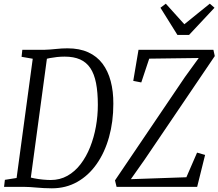

<svg xmlns="http://www.w3.org/2000/svg" viewBox="-20 -1013 1184 1041"><path d="M101 -743H221Q252 -744 283.8 -747.5Q315.5 -751 346 -751Q411 -751 458.2 -729.5Q505.5 -708 535.5 -668.2Q565.5 -628.5 580.2 -573Q595 -517.5 594.5 -450Q594.5 -353 571.2 -269.8Q548 -186.5 504.2 -124Q460.5 -61.5 399 -26.8Q337.5 8 261 8Q238 8 217.5 6.8Q197 5.5 178.5 4Q160 2.5 142.2 1.2Q124.5 0 106.5 0H2L6.5 -38L70 -48L157.5 -694.5L97 -705ZM142.5 -16 130 -55.5Q144.5 -50 167 -45.8Q189.5 -41.5 213.5 -39.2Q237.5 -37 255 -37Q305 -37 345.8 -60Q386.5 -83 417.2 -123.2Q448 -163.5 468.8 -215.8Q489.5 -268 500 -326.5Q510.5 -385 510.5 -444Q510.5 -512.5 500.8 -562.2Q491 -612 469.8 -643.8Q448.5 -675.5 414.2 -690.8Q380 -706 330.5 -706Q309.5 -706 288.8 -703.8Q268 -701.5 250.8 -698.2Q233.5 -695 222.5 -692L239.5 -733ZM612 0 603.5 -35 982.5 -595 1057.5 -698.5 789 -695 746 -566 702.5 -574.5 731 -743H1137L1144.5 -709L764.5 -148L689.5 -41.5L990.5 -52L1048.5 -185.5L1092 -173L1049 0ZM942 -823.5 850 -971 879 -993Q904 -965.5 929 -937.5Q954 -909.5 979.5 -881.5Q1013.5 -909.5 1048.2 -937.2Q1083 -965 1117.5 -993L1143 -971L1005 -823.5Z"/></svg>

Font: Merriweather 24pt SemiCondensed Light
Style: Italic
Weight: 300
Width: 4
Italic angle: -7.8°
Designer: Eben Sorkin
Foundry: Eben Sorkin
Version: Version 2.101